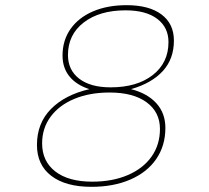

<svg xmlns="http://www.w3.org/2000/svg" viewBox="-20 -721 807 743"><path d="M653 -564Q653 -493 610 -446Q567 -399 487 -376Q550 -360 585 -321.5Q620 -283 620 -226Q620 -157 584.5 -105.5Q549 -54 484 -26Q419 2 334 2Q234 2 178.5 -40.5Q123 -83 123 -160Q123 -244 177 -299Q231 -354 326 -376Q276 -392 249 -425Q222 -458 222 -506Q222 -565 253 -609Q284 -653 340 -677Q396 -701 470 -701Q557 -701 605 -665Q653 -629 653 -564ZM243 -508Q243 -450 286.5 -416.5Q330 -383 408 -383Q510 -383 571 -430.5Q632 -478 632 -558Q632 -615 588.5 -648Q545 -681 466 -681Q365 -681 304 -634Q243 -587 243 -508ZM143 -166Q143 -97 194 -57.5Q245 -18 337 -18Q415 -18 474.5 -43.5Q534 -69 566.5 -115Q599 -161 599 -222Q599 -287 547.5 -325Q496 -363 404 -363Q327 -363 268 -338.5Q209 -314 176 -269.5Q143 -225 143 -166Z"/></svg>

Font: TypoPRO Montserrat
Style: Italic
Weight: 250
Italic angle: -11.3°
Designer: Julieta Ulanovsky
Foundry: Julieta Ulanovsky
Version: Version 6.001